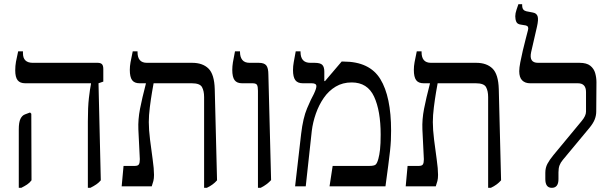

<svg xmlns="http://www.w3.org/2000/svg" viewBox="-20 -893 2927 920"><path d="M401 7V-311Q401 -380 406 -423.5Q411 -467 416 -491V-494H101Q76 -494 64.5 -508.5Q53 -523 53 -556Q53 -577 56.5 -597Q60 -617 67 -647H90V-638Q90 -592 137 -592H448Q462 -592 468.5 -585.5Q475 -579 475 -562V-502L452 -494L463 -29Q454 -18 441.5 -9.5Q429 -1 413 7ZM70 7V-273Q70 -307 78 -323.5Q86 -340 100 -345L124 -354L130 -348L131 -29Q122 -17 110 -9Q98 -1 82 7Z M563 0 572 -98H626Q641 -98 645.5 -105.5Q650 -113 650 -130L643 -273Q641 -321 651 -372Q661 -423 679 -492V-494H649Q624 -494 613 -509Q602 -524 602 -558Q602 -576 605.5 -595Q609 -614 616 -647H639V-643Q639 -592 684 -592H901Q951 -592 979 -564.5Q1007 -537 1009 -466L1020 -29Q1001 -7 971 7H958V-428Q958 -457 948 -475.5Q938 -494 899 -494H716Q714 -484 708.5 -451.5Q703 -419 698 -379.5Q693 -340 693 -308Q693 -272 699 -223.5Q705 -175 711.5 -129.5Q718 -84 718 -55Q718 -38 715 -26Q712 -14 707 0Z M1216 7V-458Q1216 -478 1211.5 -486Q1207 -494 1190 -494H1140Q1115 -494 1104 -509Q1093 -524 1093 -558Q1093 -575 1096 -594Q1099 -613 1106 -647H1130V-644Q1130 -620 1141 -606Q1152 -592 1176 -592H1220Q1246 -592 1256 -579.5Q1266 -567 1266 -535L1279 -30Q1259 -8 1229 7Z M1394 0 1423 -252Q1432 -328 1451.5 -374Q1471 -420 1484 -443Q1491 -458 1493.5 -466.5Q1496 -475 1496 -480Q1496 -494 1474 -494H1431Q1406 -494 1395 -509Q1384 -524 1384 -557Q1384 -576 1387.5 -595Q1391 -614 1397 -647H1420V-644Q1420 -592 1467 -592H1487Q1515 -592 1524.5 -582Q1534 -572 1534 -550V-505L1537 -504L1617 -598H1626Q1751 -598 1802.5 -514Q1854 -430 1854 -267Q1854 -243 1853 -221Q1852 -199 1849 -170.5Q1846 -142 1840.5 -101Q1835 -60 1827 0H1559L1574 -98H1750Q1772 -98 1779.5 -104Q1787 -110 1793 -132Q1798 -150 1801 -176.5Q1804 -203 1804 -248Q1804 -362 1772.5 -430Q1741 -498 1665 -498Q1622 -498 1588.5 -478Q1555 -458 1531.5 -424Q1508 -390 1493.5 -348.5Q1479 -307 1474 -266L1445 0Z M1924 0 1933 -98H1987Q2002 -98 2006.5 -105.5Q2011 -113 2011 -130L2004 -273Q2002 -321 2012 -372Q2022 -423 2040 -492V-494H2010Q1985 -494 1974 -509Q1963 -524 1963 -558Q1963 -576 1966.5 -595Q1970 -614 1977 -647H2000V-643Q2000 -592 2045 -592H2262Q2312 -592 2340 -564.5Q2368 -537 2370 -466L2381 -29Q2362 -7 2332 7H2319V-428Q2319 -457 2309 -475.5Q2299 -494 2260 -494H2077Q2075 -484 2069.5 -451.5Q2064 -419 2059 -379.5Q2054 -340 2054 -308Q2054 -272 2060 -223.5Q2066 -175 2072.5 -129.5Q2079 -84 2079 -55Q2079 -38 2076 -26Q2073 -14 2068 0Z M2624 7Q2593 7 2593 -35V-65Q2593 -89 2603 -108Q2613 -127 2632 -150L2767 -313Q2788 -338 2788 -358V-452Q2788 -494 2749 -494H2520Q2496 -494 2482 -508Q2468 -522 2468 -552Q2468 -568 2473 -594Q2478 -620 2485 -650Q2492 -680 2499 -706.5Q2506 -733 2510 -749Q2515 -767 2500 -771L2476 -775Q2459 -777 2454 -788.5Q2449 -800 2449 -815Q2449 -829 2455 -846.5Q2461 -864 2464 -873H2482V-869Q2482 -854 2487.5 -847.5Q2493 -841 2502 -839L2533 -833Q2551 -830 2556 -815Q2561 -800 2553 -765L2525 -643Q2514 -592 2558 -592H2757Q2791 -592 2808.5 -578Q2826 -564 2832 -542.5Q2838 -521 2838 -499L2837 -359Q2837 -340 2830 -321.5Q2823 -303 2805 -281L2677 -127Q2666 -114 2661 -100.5Q2656 -87 2656 -67V-35Q2656 7 2624 7Z"/></svg>

Font: Noto Serif Hebrew SemiCondensed
Style: Regular
Weight: 400
Width: 4
Designer: Monotype Design Team
Foundry: Monotype Imaging Inc.
Version: Version 2.004; ttfautohint (v1.8.4.7-5d5b)